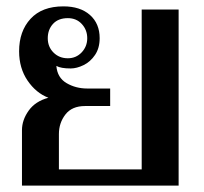

<svg xmlns="http://www.w3.org/2000/svg" viewBox="-20 -583 641 603"><path d="M49 -174Q49 -206 70 -235.5Q91 -265 132 -276Q93 -291 66.5 -330Q40 -369 40 -422Q40 -485 76 -524Q112 -563 179 -563Q232 -563 262.5 -536Q293 -509 293 -463Q293 -432 278.5 -410.5Q264 -389 242.5 -378.5Q221 -368 202 -368Q171 -368 157 -376Q160 -339 189 -322Q218 -305 254 -305H326V-250H247Q206 -250 185.5 -223.5Q165 -197 165 -162V-51H425V-553H541V0H49ZM254 -463Q254 -489 237 -507.5Q220 -526 193 -526Q163 -526 146.5 -508Q130 -490 130 -463Q130 -436 148 -418Q166 -400 193 -400Q219 -400 236.5 -418.5Q254 -437 254 -463Z"/></svg>

Font: Taviraj Medium
Style: Regular
Weight: 500
Designer: Katatrad Team
Foundry: CadsonDemak
Version: Version 1.001